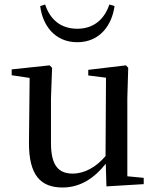

<svg xmlns="http://www.w3.org/2000/svg" viewBox="-20 -820 700 855"><path d="M159 -793C169 -710 222 -632 324 -632C426 -632 479 -710 490 -793L467 -800C446 -737 400 -692 324 -692C248 -692 202 -736 181 -800ZM454 10 620 0V-28L547 -35V-383L551 -518L541 -529L373 -509V-484L452 -474L450 -125C408 -76 357 -47 304 -47C242 -47 207 -81 207 -183V-383L212 -518L201 -529L32 -511V-485L112 -473L109 -186C108 -37 163 15 259 15C337 15 401 -27 451 -91Z"/></svg>

Font: Noto Serif TC Medium
Style: Regular
Weight: 500
Designer: Ryoko NISHIZUKA 西塚涼子 (kana & ideographs); Frank Grießhammer (Latin, Greek & Cyrillic); Wenlong ZHANG 张文龙 (bopomofo); San
Foundry: Adobe
Version: Version 2.001;hotconv 1.1.0;makeotfexe 2.6.0